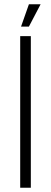

<svg xmlns="http://www.w3.org/2000/svg" viewBox="-20 -883 240 903"><path d="M75 -713H125V0H75ZM116 -863H171L116 -758H79Z"/></svg>

Font: Khand Light
Style: Regular
Weight: 300
Designer: Devanagari: Sanchit Sawaria, Jyotish Sonowal; Latin: Satya Rajpurohit
Foundry: Indian Type Foundry
Version: Version 1.101;PS 1.0;hotconv 1.0.78;makeotf.lib2.5.61930; tt